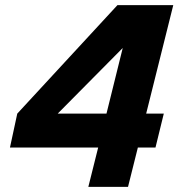

<svg xmlns="http://www.w3.org/2000/svg" viewBox="-20 -724 691 744"><path d="M514.2 -152.3 476.1 0H322.3L360.4 -152.3H18.6L46.9 -283.7L435.1 -704.1H651.4L546.4 -283.7H614.7L582.5 -152.3ZM203.6 -283.7H392.6L455.6 -538.1Z"/></svg>

Font: Lesson One Extra
Style: Italic
Weight: 800
Italic angle: -14°
Designer: But Ko, Victor Gaultney, Annie Olsen, Julie Remington, Don Collingsworth, Eric Hays, Becca Hirsbrunner
Version: Version 1.100